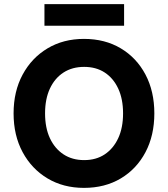

<svg xmlns="http://www.w3.org/2000/svg" viewBox="-20 -901 817 933"><path d="M388 12Q288 12 211 -34Q134 -80 90 -161.5Q46 -243 46 -350Q46 -457 90 -538.5Q134 -620 211 -666Q288 -712 388 -712Q490 -712 567 -666Q644 -620 687 -538.5Q730 -457 730 -350Q730 -243 687 -161.5Q644 -80 567 -34Q490 12 388 12ZM389 -123Q447 -123 489 -151Q531 -179 554.5 -229.5Q578 -280 578 -350Q578 -420 554.5 -470.5Q531 -521 489 -548.5Q447 -576 389 -576Q331 -576 288.5 -548.5Q246 -521 222.5 -470.5Q199 -420 199 -350Q199 -280 222.5 -229.5Q246 -179 288.5 -151Q331 -123 389 -123ZM196 -776V-881H583V-776Z"/></svg>

Font: DM Sans 12pt Black
Style: Regular
Weight: 900
Version: Version 4.004;gftools[0.9.30]